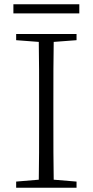

<svg xmlns="http://www.w3.org/2000/svg" viewBox="-20 -883 436 903"><path d="M43 -820H353V-863H43ZM56 0H340V-29L207 -40H188L56 -29ZM162 0H233C231 -110 231 -221 231 -333V-390C231 -502 231 -614 233 -723H162C164 -613 164 -502 164 -390V-333C164 -221 164 -110 162 0ZM56 -694 188 -684H207L340 -694V-723H56Z"/></svg>

Font: Source Han Serif CN VF
Style: Regular
Weight: 250
Designer: Ryoko NISHIZUKA 西塚涼子 (kana & ideographs); Frank Grießhammer (Latin, Greek & Cyrillic); Wenlong ZHANG 张文龙 (bopomofo); San
Foundry: Adobe
Version: Version 2.002;hotconv 1.1.0;makeotfexe 2.6.0